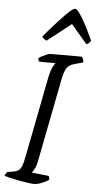

<svg xmlns="http://www.w3.org/2000/svg" viewBox="-71 -994 525 1032"><g transform="rotate(5 192.0 -478.5)"><path d="M151 0Q144 0 128.5 -2Q113 -4 93 -7.5Q73 -11 52.5 -15Q32 -19 16 -23Q0 -27 -8 -30Q-6 -38 -2 -43.5Q2 -49 6 -52L33 -56Q51 -59 62 -65Q73 -71 81 -89.5Q89 -108 96 -146L181 -582Q190 -621 199.5 -637.5Q209 -654 212 -657H125Q122 -660 120 -664.5Q118 -669 117 -675Q124 -681 136.5 -687.5Q149 -694 161.5 -699Q174 -704 180 -704H349Q353 -700 357 -692.5Q361 -685 360 -674L314 -661Q284 -653 272 -634Q260 -615 252 -575L164 -124Q160 -101 151.5 -84.5Q143 -68 136 -60L228 -50Q229 -49 231 -43Q233 -37 233 -30Q217 -18 193.5 -9Q170 0 151 0ZM153 -773Q143 -778 137 -783Q131 -788 129 -794Q175 -848 208 -884Q241 -920 261.5 -938.5Q282 -957 292 -957Q301 -957 315 -938Q329 -919 348.5 -882.5Q368 -846 392 -794Q389 -789 383.5 -782.5Q378 -776 368 -773L282 -874Z"/></g></svg>

Font: Texturina 12pt ExtraLight
Style: Italic
Weight: 250
Italic angle: -11°
Designer: Guillermo Torres Carreño
Foundry: Omnibus-Type
Version: Version 1.002